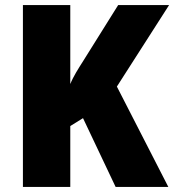

<svg xmlns="http://www.w3.org/2000/svg" viewBox="-20 -734 684 754"><path d="M641 0 439 -394 644 -714H444L307 -495C288 -465 268 -434 256 -404V-714H70V0H256V-239L306 -270L434 0Z"/></svg>

Font: Noto Sans Devanagari SemiCondensed Black
Style: Regular
Weight: 900
Width: 4
Designer: Jelle Bosma - Monotype Design Team
Foundry: Monotype Imaging Inc.
Version: Version 2.004